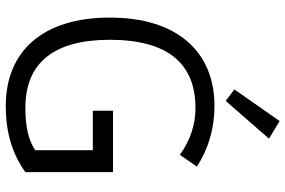

<svg xmlns="http://www.w3.org/2000/svg" viewBox="-182 -796 990 666"><g transform="rotate(90 313.0 -463.0)"><path d="M400 -938 290 -781 330 -751 461 -901ZM501 -90C465 -66 418 -56 354 -56C197 -56 118 -156 118 -349C118 -549 200 -646 354 -646C413 -646 467 -628 517 -592L558 -651C496 -691 425 -712 348 -712C157 -712 41 -580 41 -349C41 -118 156 12 348 12C436 12 512 -9 577 -56V-360H364V-290H501Z"/></g></svg>

Font: Mint Spirit
Style: Regular
Weight: 400
Designer: HARENDAL Hirwen
Foundry: Arkandis Digital Foundry.
Version: Version 1.004;FFEdit